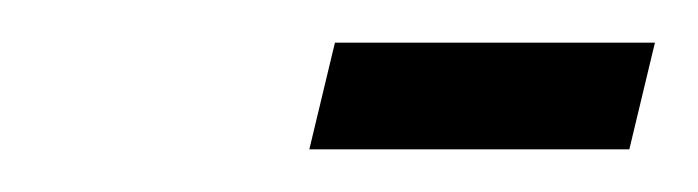

<svg xmlns="http://www.w3.org/2000/svg" viewBox="-20 -395 327 90"><path d="M287 -375 275 -325H125L137 -375Z"/></svg>

Font: SOV_Meka
Style: Italic
Weight: 400
Italic angle: -13°
Version: Version 1.00